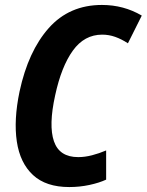

<svg xmlns="http://www.w3.org/2000/svg" viewBox="-20 -746 593 776"><path d="M260 10Q166 10 113.5 -38.5Q61 -87 48 -174Q35 -261 59 -376Q94 -539 177 -632.5Q260 -726 392 -726Q480 -726 553 -683L497 -571Q471 -588 445.5 -597Q420 -606 393 -606Q321 -606 274.5 -541.5Q228 -477 203 -361Q176 -239 198 -175Q220 -111 296 -111Q323 -111 352 -118.5Q381 -126 409 -138V-20Q381 -7 341.5 1.5Q302 10 260 10Z"/></svg>

Font: Noto Sans Condensed
Style: Bold Italic
Weight: 700
Width: 3
Italic angle: -12°
Designer: Monotype Design Team
Foundry: Monotype Imaging Inc.
Version: Version 2.013; ttfautohint (v1.8.4.7-5d5b)